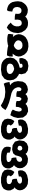

<svg xmlns="http://www.w3.org/2000/svg" viewBox="1985 -2531 720 4730"><g transform="rotate(90 2345.0 -166.0)"><path d="M531.2 -496.1 481.4 -487.3 423.8 -460 387.7 -427.7 354.5 -459 294.9 -484.4 217.8 -492.2 155.3 -475.6 101.6 -441.4 59.6 -395.5 24.4 -337.9 10.7 -248 16.6 -182.6 32.2 -110.4 60.5 -60.5 102.5 -18.6 154.3 5.9 207 19.5 233.4 21.5 254.9 -17.6 265.6 -107.4 212.9 -122.1 184.6 -140.6 160.2 -173.8 151.4 -232.4 163.1 -286.1 187.5 -318.4 217.8 -334 253.9 -335 286.1 -325.2 312.5 -297.9 322.3 -252.9 317.4 -185.5 375 -171.9 465.8 -168.9 462.9 -238.3 472.7 -293 490.2 -322.3 520.5 -337.9 549.8 -341.8 580.1 -336.9 608.4 -315.4 627.9 -268.6 629.9 -210.9 620.1 -166 602.5 -130.9 572.3 -95.7 537.1 -71.3 598.6 -5.9 661.1 26.4 709 -11.7 751 -64.5 782.2 -138.7 795.9 -252 775.4 -342.8 718.8 -429.7 652.3 -478.5 599.6 -493.2Z M1108.4 -8.8 1156.2 4.9 1259.8 18.6 1343.8 23.4 1371.1 -37.1 1373 -120.1 1300.8 -117.2 1320.3 -139.6 1355.5 -194.3 1373 -259.8 1365.2 -322.3 1327.1 -402.3 1278.3 -455.1 1223.6 -487.3 1127 -505.9 1039.1 -501 963.9 -477.5 896.5 -435.5 858.4 -388.7 829.1 -320.3 822.3 -261.7 836.9 -202.1 865.2 -150.4 893.6 -123 828.1 -133.8 815.4 -44.9 821.3 -4.9 861.3 6.8 916 14.6H991.2L1076.2 2ZM1100.6 -145.5 1075.2 -152.3 1035.2 -170.9 1000 -197.3 979.5 -225.6 972.7 -259.8 983.4 -301.8 1007.8 -332 1050.8 -355.5 1108.4 -360.4 1157.2 -348.6 1195.3 -311.5 1208 -270.5 1204.1 -229.5 1181.6 -195.3 1138.7 -160.2Z M1613.3 -362.3 1636.7 -351.6 1648.4 -332 1650.4 -313.5 1642.6 -287.1 1610.4 -282.2 1550.8 -262.7 1478.5 -221.7 1418 -150.4 1397.5 -59.6 1413.1 38.1 1460.9 102.5 1518.6 142.6 1577.1 161.1 1696.3 169.9 1831.1 149.4 1918 85.9 1953.1 17.6 1959 -50.8 1943.4 -141.6 1900.4 -209 1827.1 -264.6 1798.8 -272.5 1809.6 -335.9 1784.2 -431.6 1714.8 -487.3 1602.5 -505.9 1497.1 -484.4 1438.5 -431.6 1412.1 -362.3 1410.2 -320.3 1418 -283.2 1502 -284.2 1554.7 -304.7 1549.8 -328.1 1553.7 -341.8 1575.2 -359.4ZM1675.8 -155.3 1715.8 -144.5 1765.6 -116.2 1794.9 -85.9 1803.7 -47.9 1794.9 -15.6 1760.7 13.7 1709 28.3 1626 27.3 1570.3 4.9 1551.8 -22.5 1546.9 -53.7 1556.6 -92.8 1582 -122.1 1623 -140.6Z M2042 101.6 2139.6 73.2 2245.1 63.5 2373 77.1 2490.2 122.1 2580.1 173.8 2631.8 140.6 2691.4 59.6 2616.2 14.6 2509.8 -28.3 2397.5 -59.6 2272.5 -88.9 2209 -119.1 2168 -155.3 2143.6 -198.2 2127.9 -247.1 2133.8 -298.8 2163.1 -332 2197.3 -331.1 2219.7 -309.6 2227.5 -262.7 2225.6 -225.6 2282.2 -210 2362.3 -208 2372.1 -283.2 2395.5 -329.1 2429.7 -332 2463.9 -301.8 2469.7 -265.6 2467.8 -214.8 2523.4 -198.2 2611.3 -196.3 2617.2 -261.7 2641.6 -327.1 2682.6 -342.8 2713.9 -326.2 2728.5 -276.4 2713.9 -195.3 2679.7 -121.1 2722.7 -88.9 2817.4 -60.5 2862.3 -143.6 2886.7 -244.1 2875 -373 2813.5 -456.1 2724.6 -498 2636.7 -491.2 2570.3 -463.9 2542 -433.6 2491.2 -476.6 2411.1 -493.2 2337.9 -469.7 2299.8 -432.6 2257.8 -475.6 2187.5 -494.1 2103.5 -476.6 2029.3 -430.7 1990.2 -362.3 1978.5 -247.1 1997.1 -152.3 2039.1 -87.9 2081.1 -55.7 1999 -39.1 2018.6 55.7Z M2936.5 -253.9 2990.2 -252 3079.1 -271.5 3073.2 -292 3074.2 -309.6 3094.7 -334 3133.8 -346.7 3189.5 -347.7 3231.4 -334 3248 -312.5 3252.9 -291 3239.3 -261.7 3196.3 -235.4 3131.8 -220.7 3134.8 -148.4 3155.3 -103.5 3209 -97.7 3251 -70.3 3262.7 -44.9 3261.7 -11.7 3246.1 14.6 3203.1 28.3 3122.1 30.3 3068.4 14.6 3051.8 -4.9 3052.7 -38.1 3073.2 -71.3 3028.3 -127 2965.8 -159.2 2940.4 -128.9 2913.1 -74.2 2903.3 8.8 2924.8 86.9 2990.2 138.7 3102.5 168H3226.6L3317.4 145.5L3378.9 103.5L3409.2 44.9L3419.9 -2L3418 -62.5L3381.8 -135.7L3342.8 -168L3373 -187.5L3408.2 -244.1L3417 -297.9L3406.2 -356.4L3377 -410.2L3328.1 -458L3259.8 -490.2L3154.3 -498L3043 -473.6L2965.8 -429.7L2927.7 -363.3L2922.9 -301.8Z M3688.5 -279.3 3668 -248 3633.8 -236.3 3590.8 -251 3571.3 -274.4 3574.2 -319.3 3598.6 -345.7 3636.7 -356.4 3671.9 -341.8 3686.5 -315.4ZM3877.9 -342.8 3905.3 -349.6 3927.7 -347.7 3952.1 -332 3964.8 -307.6 3965.8 -275.4 3952.1 -243.2 3913.1 -215.8 3859.4 -205.1 3863.3 -140.6 3875 -90.8 3912.1 -85 3952.1 -60.5 3970.7 -28.3V-2.9L3954.1 17.6L3912.1 32.2L3821.3 34.2L3761.7 22.5L3740.2 7.8L3738.3 -13.7L3747.1 -37.1L3697.3 -61.5L3612.3 -74.2L3599.6 -41L3594.7 -8.8V36.1L3613.3 89.8L3656.2 126L3710.9 151.4L3777.3 164.1L3834 168H3929.7L4029.3 146.5L4088.9 104.5L4119.1 56.6L4129.9 -1L4127 -49.8L4088.9 -120.1L4046.9 -152.3L4074.2 -170.9L4116.2 -238.3L4125 -296.9L4117.2 -356.4L4087.9 -410.2L4042 -459L3979.5 -487.3L3888.7 -495.1L3816.4 -473.6L3769.5 -435.5L3741.2 -468.8L3680.7 -496.1L3597.7 -501L3512.7 -467.8L3455.1 -398.4L3437.5 -280.3L3468.8 -174.8L3554.7 -117.2L3664.1 -104.5L3756.8 -129.9L3804.7 -184.6L3824.2 -258.8L3842.8 -308.6L3858.4 -328.1Z M4188.5 -253.9 4242.2 -252 4331.1 -271.5 4325.2 -292 4326.2 -309.6 4346.7 -334 4385.7 -346.7 4441.4 -347.7 4483.4 -334 4500 -312.5 4504.9 -291 4491.2 -261.7 4448.2 -235.4 4383.8 -220.7 4386.7 -148.4 4407.2 -103.5 4460.9 -97.7 4502.9 -70.3 4514.6 -44.9 4513.7 -11.7 4498 14.6 4455.1 28.3 4374 30.3 4320.3 14.6 4303.7 -4.9 4304.7 -38.1 4325.2 -71.3 4280.3 -127 4217.8 -159.2 4192.4 -128.9 4165 -74.2 4155.3 8.8 4176.8 86.9 4242.2 138.7 4354.5 168H4478.5L4569.3 145.5L4630.9 103.5L4661.1 44.9L4671.9 -2L4669.9 -62.5L4633.8 -135.7L4594.7 -168L4625 -187.5L4660.2 -244.1L4668.9 -297.9L4658.2 -356.4L4628.9 -410.2L4580.1 -458L4511.7 -490.2L4406.2 -498L4294.9 -473.6L4217.8 -429.7L4179.7 -363.3L4174.8 -301.8Z"/></g></svg>

Font: MaokenAssortedSans-TC
Style: Regular
Weight: 500
Version: Version 0.83